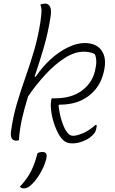

<svg xmlns="http://www.w3.org/2000/svg" viewBox="-20 -776 640 1066"><path d="M449 -537Q515 -537 544 -495.5Q573 -454 558 -385L556 -376Q537 -293 473 -244Q409 -195 314 -195H308L305 -191Q310 -145 322 -107Q334 -69 346 -51Q357 -34 366 -28Q375 -22 385 -22Q406 -22 440.5 -36.5Q475 -51 510 -82H516Q518 -73 513 -55Q509 -36 480 -13Q466 -2 438.5 9Q411 20 380 20Q363 20 347 13Q331 6 313 -19Q296 -45 282.5 -83.5Q269 -122 265 -155Q263 -171 262.5 -178Q262 -185 262 -192Q262 -200 263 -210Q264 -220 267 -230H282Q377 -230 433.5 -272Q490 -314 506 -377L508 -385Q522 -443 506 -476Q480 -489 445 -489Q394 -489 339.5 -454Q285 -419 232.5 -362.5Q180 -306 136 -241Q117 -180 103 -120Q89 -60 85 2Q78 5 70 5Q35 5 41 -45Q51 -123 73 -198Q95 -273 121.5 -347.5Q148 -422 170.5 -499.5Q193 -577 205 -659Q210 -695 210.5 -714Q211 -733 204 -750Q216 -756 231 -756Q250 -756 258.5 -737.5Q267 -719 260 -678Q246 -590 222 -508.5Q198 -427 172 -350H178Q216 -406 262.5 -448Q309 -490 358 -513.5Q407 -537 449 -537ZM188 75Q195 71 200.5 69.5Q206 68 216 68Q232 68 237 78Q242 88 235 113Q225 150 200 191.5Q175 233 147 256Q130 270 113 270Q99 270 90 261Q131 217 152.5 174.5Q174 132 188 75Z"/></svg>

Font: Recursive Sn Csl St Lt
Style: Italic
Weight: 300
Italic angle: -15°
Version: Version 1.079;hotconv 1.0.112;makeotfexe 2.5.65598; ttfautoh